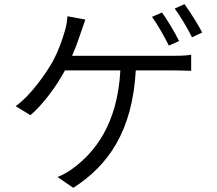

<svg xmlns="http://www.w3.org/2000/svg" viewBox="-20 -846 1040 922"><path d="M758 -786 710 -765C737 -728 771 -667 791 -627L840 -649C820 -690 783 -751 758 -786ZM866 -826 819 -805C847 -767 880 -711 902 -667L951 -690C932 -727 893 -789 866 -826ZM390 -752 304 -768C302 -743 298 -717 290 -693C279 -654 261 -603 234 -552C200 -492 127 -387 55 -336L126 -293C184 -341 252 -433 292 -508H558C544 -246 432 -114 335 -41C313 -24 283 -6 256 4L332 56C502 -53 616 -218 632 -508H806C829 -508 867 -507 898 -506V-583C869 -578 831 -578 806 -578H326C343 -616 356 -653 366 -683C373 -704 382 -730 390 -752Z"/></svg>

Font: Noto Sans CJK SC DemiLight
Style: Regular
Weight: 350
Designer: Ryoko NISHIZUKA 西塚涼子 (kana, bopomofo & ideographs); Paul D. Hunt (Latin, Greek & Cyrillic); Sandoll Communications 산돌커뮤니
Foundry: Adobe
Version: Version 2.004;hotconv 1.0.118;makeotfexe 2.5.65603